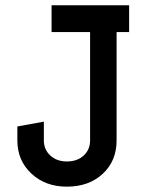

<svg xmlns="http://www.w3.org/2000/svg" viewBox="-20 -699 535 718"><path d="M172.9 -679.2V-579.1H316.9V-173.8Q316.9 -139.6 293 -117.4Q269 -95.2 230 -95.2Q192.4 -95.2 168.2 -117.4Q144 -139.6 144 -173.8V-244.1L44.9 -226.1V-173.8Q44.9 -99.1 97.2 -50Q149.4 -1 230 -1Q312.5 -1 364.3 -49.1Q416 -97.2 416 -173.8V-579.1H462.9V-679.2Z"/></svg>

Font: Comic Neue Angular
Style: Bold
Weight: 700
Designer: Craig Rozynski
Foundry: Craig Rozynski
Version: Version 2.003